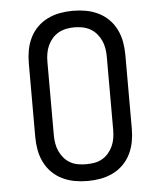

<svg xmlns="http://www.w3.org/2000/svg" viewBox="-53 -789 707 844"><g transform="rotate(-5 300.0 -367.5)"><path d="M300 8Q271 8 243 3Q215 -2 189 -14.5Q163 -27 142.5 -47.5Q122 -68 109.5 -94Q97 -120 92 -148Q87 -176 87 -205V-530Q87 -559 92 -587Q97 -615 109.5 -641Q122 -667 142.5 -687.5Q163 -708 189 -720.5Q215 -733 243 -738Q271 -743 300 -743Q329 -743 357 -738Q385 -733 411 -720.5Q437 -708 457.5 -687.5Q478 -667 490.5 -641Q503 -615 508 -587Q513 -559 513 -530V-205Q513 -176 508 -148Q503 -120 490.5 -94Q478 -68 457.5 -47.5Q437 -27 411 -14.5Q385 -2 357 3Q329 8 300 8ZM300 -66Q318 -66 336 -69Q354 -72 370 -81Q386 -90 398 -104Q410 -118 417.5 -134.5Q425 -151 428 -169Q431 -187 431 -205V-530Q431 -548 428 -566Q425 -584 417.5 -600.5Q410 -617 398 -631Q386 -645 370 -654Q354 -663 336 -666.5Q318 -670 300 -670Q282 -670 264 -666.5Q246 -663 230 -654Q214 -645 202 -631Q190 -617 182.5 -600.5Q175 -584 172 -566Q169 -548 169 -530V-205Q169 -187 172 -169Q175 -151 182.5 -134.5Q190 -118 202 -104Q214 -90 230 -81Q246 -72 264 -69Q282 -66 300 -66Z"/></g></svg>

Font: Iosevka Plex Etoile
Style: Regular
Weight: 400
Designer: Belleve Invis
Foundry: Belleve Invis
Version: Version 25.1.1; ttfautohint (v1.8.4)